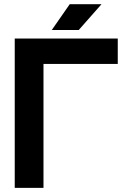

<svg xmlns="http://www.w3.org/2000/svg" viewBox="-20 -909 633 929"><path d="M190.4 -355V-599.6H549.8V-722.7H51.3V0H190.4V-94.5ZM360.8 -763.7 471.2 -888.7H317.4L230.5 -763.7Z"/></svg>

Font: Giphurs
Style: Regular
Weight: 400
Version: Version 2.010